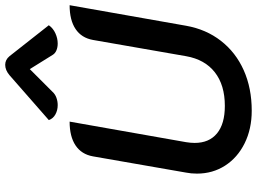

<svg xmlns="http://www.w3.org/2000/svg" viewBox="-148 -856 1012 757"><g transform="rotate(-90 358.5 -477.0)"><path d="M53 -207Q53 -230 57 -250L121 -617Q129 -662 164 -685.5Q199 -709 258 -709L177 -250Q174 -232 174 -216Q174 -159 211.5 -128Q249 -97 320 -97Q402 -97 452.5 -136.5Q503 -176 516 -250L580 -617Q588 -662 623 -685.5Q658 -709 717 -709L636 -250Q622 -171 576.5 -112.5Q531 -54 460.5 -22.5Q390 9 301 9Q229 9 172.5 -19Q116 -47 84.5 -96Q53 -145 53 -207ZM323 -756Q303 -756 286.5 -765Q270 -774 264 -791L441 -946Q461 -963 482 -963Q502 -963 516 -946L638 -791Q626 -774 606 -765Q586 -756 566 -756Q551 -756 539 -761Q527 -766 521 -776L465 -866L375 -776Q366 -766 352 -761Q338 -756 323 -756Z"/></g></svg>

Font: K2D SemiBold
Style: Italic
Weight: 600
Italic angle: -10°
Designer: Katatrad Aksorn Co.,Ltd.
Foundry: Cadson Demak Co.,Ltd.
Version: Version 1.000; ttfautohint (v1.6)